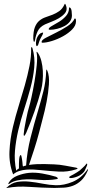

<svg xmlns="http://www.w3.org/2000/svg" viewBox="-20 -972 487 993"><path d="M193 -508Q179 -454 158.5 -396Q138 -338 116 -286Q115 -284 111 -276.5Q107 -269 105 -270Q102 -270 102.5 -278.5Q103 -287 104 -290Q105 -302 108.5 -320Q112 -338 115.5 -357Q119 -376 123.5 -394Q128 -412 132 -425Q135 -434 143 -470Q151 -506 158.5 -550Q166 -594 170 -635Q174 -676 170 -695Q168 -704 170 -704Q172 -704 173.5 -701.5Q175 -699 177 -697Q188 -680 194 -656Q200 -632 201.5 -605.5Q203 -579 200.5 -553Q198 -527 193 -508ZM148 -722Q162 -674 157 -622.5Q152 -571 137.5 -517Q123 -463 105 -407Q87 -351 74 -296Q62 -244 57.5 -193Q53 -142 64 -89Q67 -94 70.5 -96Q74 -98 78 -101Q78 -113 78 -125.5Q78 -138 79 -148Q80 -158 82 -164Q84 -170 88 -170Q89 -170 90.5 -165Q92 -160 93 -153.5Q94 -147 95 -140.5Q96 -134 96 -132Q97 -124 97 -120Q97 -116 99 -111Q101 -112 105.5 -113.5Q110 -115 115 -116Q120 -188 138 -259.5Q156 -331 178 -404Q192 -451 204.5 -500.5Q217 -550 219 -607Q219 -612 222 -612Q223 -612 223 -610Q223 -608 225 -606Q236 -579 233 -535.5Q230 -492 221 -445.5Q212 -399 200 -355.5Q188 -312 182 -286Q171 -244 157 -200.5Q143 -157 130 -119Q149 -122 170.5 -123Q192 -124 210 -123.5Q228 -123 241.5 -122.5Q255 -122 259 -122Q288 -121 319 -115Q350 -109 373 -105Q381 -103 381 -101Q381 -99 378 -98Q375 -97 373 -96Q329 -82 284.5 -84.5Q240 -87 192 -92Q174 -94 154.5 -95Q135 -96 116 -94.5Q97 -93 79.5 -87.5Q62 -82 48 -70Q26 -127 29 -190Q32 -253 47 -316Q60 -371 77 -425.5Q94 -480 108.5 -531.5Q123 -583 132.5 -631Q142 -679 141 -723Q143 -729 144 -729Q145 -730 146 -726.5Q147 -723 148 -722ZM427 -125Q429 -128 430.5 -124.5Q432 -121 430 -116Q424 -101 418.5 -90Q413 -79 397 -68Q390 -63 380 -59Q370 -55 361 -53Q352 -51 345 -51Q338 -51 338 -55Q337 -58 346.5 -63Q356 -68 360 -70Q368 -75 376 -79.5Q384 -84 392 -90Q400 -98 409.5 -106Q419 -114 427 -125ZM432 -95Q435 -100 435 -96Q435 -92 434 -90Q419 -56 399.5 -38Q380 -20 357.5 -11.5Q335 -3 310.5 -1.5Q286 0 262 0Q195 -1 131.5 -5.5Q68 -10 17 0Q15 0 13 0.5Q11 1 15 -2Q39 -26 69 -31Q99 -36 132.5 -32.5Q166 -29 201 -22Q236 -15 269 -14Q311 -13 355.5 -31.5Q400 -50 432 -95ZM279 -49Q279 -47 275 -46Q271 -45 269 -45Q254 -42 228.5 -41Q203 -40 182 -42Q177 -42 159 -43.5Q141 -45 117.5 -44.5Q94 -44 70 -39Q46 -34 29 -22Q25 -18 23 -21Q23 -22 24.5 -25.5Q26 -29 27 -30Q41 -52 70.5 -63.5Q100 -75 130 -78Q162 -81 199 -74.5Q236 -68 269 -58Q270 -58 274.5 -55Q279 -52 279 -49ZM198 -803Q204 -805 203 -801Q202 -797 200 -792Q195 -783 192 -777.5Q189 -772 187 -767.5Q185 -763 183 -757.5Q181 -752 178 -742Q176 -737 174.5 -736Q173 -735 172 -734Q169 -732 167.5 -737Q166 -742 166 -750Q166 -756 167.5 -764Q169 -772 173 -780Q177 -788 183 -794.5Q189 -801 198 -803ZM161 -764Q158 -755 157 -755Q155 -755 153.5 -761Q152 -767 152 -772Q152 -810 160.5 -831.5Q169 -853 183.5 -865Q198 -877 216 -883Q234 -889 252 -896Q270 -903 286.5 -914.5Q303 -926 314 -950Q316 -955 319 -949Q322 -943 324 -934Q327 -916 314.5 -902Q302 -888 284 -877.5Q266 -867 246 -859.5Q226 -852 213 -846Q186 -833 175.5 -811.5Q165 -790 161 -764ZM195 -755Q195 -765 218 -777Q241 -789 270.5 -803.5Q300 -818 328 -836Q356 -854 366 -876H368Q372 -876 372.5 -870Q373 -864 373 -862Q373 -840 353.5 -820Q334 -800 306 -784.5Q278 -769 248.5 -760Q219 -751 199 -751Q195 -751 195 -755ZM232 -823Q234 -830 250.5 -839Q267 -848 286.5 -860Q306 -872 321.5 -889.5Q337 -907 337 -931Q337 -934 337.5 -934Q338 -934 343 -932Q349 -927 350.5 -913.5Q352 -900 352 -892Q352 -874 341 -860Q330 -846 313 -837Q296 -828 276 -823Q256 -818 239 -818Q237 -818 234 -818.5Q231 -819 232 -823Z"/></svg>

Font: Akronim
Style: Regular
Weight: 400
Designer: Grzegorz Klimczewski
Foundry: Fonty.PL
Version: Version 1.002